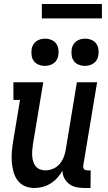

<svg xmlns="http://www.w3.org/2000/svg" viewBox="-20 -931 540 959"><path d="M152 8Q126 8 104 -1.5Q82 -11 68 -30Q54 -49 47.5 -72.5Q41 -96 39 -120.5Q37 -145 39 -170.5Q41 -196 45 -221L80 -432H47V-520H196L144 -207Q142 -193 141 -178.5Q140 -164 141 -150.5Q142 -137 146 -123.5Q150 -110 158.5 -100Q167 -90 180 -85Q193 -80 207 -80Q226 -80 245 -88Q264 -96 277 -111Q290 -126 297.5 -144.5Q305 -163 308 -181L364 -520H465L396 -105Q395 -100 396 -95Q397 -90 399.5 -86.5Q402 -83 407 -81.5Q412 -80 417 -80H433L432 8H402Q381 8 361.5 4Q342 0 326.5 -11.5Q311 -23 301.5 -40.5Q292 -58 292 -79Q282 -60 266.5 -43Q251 -26 232.5 -14.5Q214 -3 193 2.5Q172 8 152 8ZM404 -602Q388 -602 373 -608Q358 -614 349 -626Q340 -638 338 -654Q336 -670 338 -686Q340 -698 346 -708Q352 -718 361.5 -725Q371 -732 382.5 -735Q394 -738 405 -738Q421 -738 436 -732Q451 -726 460 -714Q469 -702 471.5 -686Q474 -670 471 -654Q469 -642 463.5 -632Q458 -622 448 -615Q438 -608 426.5 -605Q415 -602 404 -602ZM204 -602Q188 -602 173 -608Q158 -614 149 -626Q140 -638 138 -654Q136 -670 138 -686Q140 -698 146 -708Q152 -718 161.5 -725Q171 -732 182.5 -735Q194 -738 205 -738Q221 -738 236 -732Q251 -726 260 -714Q269 -702 271.5 -686Q274 -670 271 -654Q269 -642 263.5 -632Q258 -622 248 -615Q238 -608 226.5 -605Q215 -602 204 -602ZM189 -839V-911H489V-839Z"/></svg>

Font: Iosevka Curly Slab Semibold
Style: Italic
Weight: 600
Italic angle: -9°
Monospace: yes
Designer: Belleve Invis
Foundry: Belleve Invis
Version: Version 22.1.2; ttfautohint (v1.8.4)